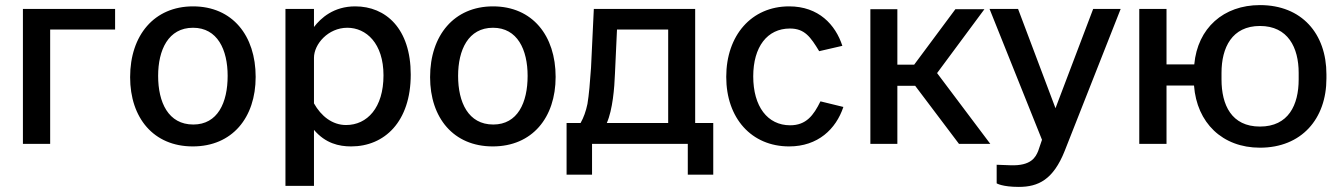

<svg xmlns="http://www.w3.org/2000/svg" viewBox="-20 -565 5267 754"><path d="M70 -530V0H177V-449H432V-530Z M737 10C892 10 984 -103 984 -263C984 -425 893 -540 738 -540C586 -540 491 -427 491 -262C491 -102 583 10 737 10ZM739 -76C641 -76 601 -163 601 -267C601 -369 641 -456 738 -456C834 -456 874 -370 874 -267C874 -162 835 -76 739 -76Z M1213 165V-55C1258 -2 1311 10 1359 10C1490 10 1593 -87 1593 -272C1593 -453 1495 -540 1375 -540C1290 -540 1240 -494 1213 -459V-530H1101V165ZM1339 -74C1285 -74 1241 -109 1213 -159V-338C1213 -392 1269 -456 1344 -456C1418 -456 1486 -395 1486 -269C1486 -142 1422 -74 1339 -74Z M1915 10C2070 10 2162 -103 2162 -263C2162 -425 2071 -540 1916 -540C1764 -540 1669 -427 1669 -262C1669 -102 1761 10 1915 10ZM1917 -76C1819 -76 1779 -163 1779 -267C1779 -369 1819 -456 1916 -456C2012 -456 2052 -370 2052 -267C2052 -162 2013 -76 1917 -76Z M2681 121H2781V-82H2710V-530H2312L2301 -299C2297 -241 2293 -193 2287 -157C2281 -128 2272 -103 2260 -82H2205V121H2305V0H2681ZM2403 -449H2604V-82H2363C2386 -134 2393 -220 2395 -276Z M3079 -540C2931 -540 2832 -426 2832 -263C2832 -101 2931 10 3079 10C3192 10 3263 -58 3292 -145L3202 -167C3175 -112 3146 -73 3083 -73C2994 -73 2938 -147 2938 -265C2938 -381 2993 -453 3082 -453C3140 -453 3163 -420 3197 -364L3288 -385C3261 -468 3195 -540 3079 -540Z M3746 0H3869L3660 -278L3846 -529H3732L3570 -311H3504V-529H3398V0H3504V-228H3574Z M3981 169C4057 169 4116 141 4161 28L4381 -530H4273L4125 -140L3978 -530H3866L4072 -16L4057 28C4047 52 4030 87 3948 84L3894 82V155C3894 155 3916 169 3981 169Z M4454 -530V0H4561V-229H4669C4680 -83 4780 15 4928 15C5091 15 5189 -98 5189 -257V-273C5189 -433 5092 -545 4928 -545C4785 -545 4683 -455 4670 -312H4561V-530ZM4777 -279C4777 -378 4818 -463 4928 -463C5038 -463 5080 -378 5080 -279V-253C5080 -153 5040 -68 4928 -68C4816 -68 4777 -153 4777 -253Z"/></svg>

Font: Cheyenne Sans Medium
Style: Regular
Weight: 500
Designer: The Public Sans project authors (U.S. Web Design System), Libre Franklin designed by Pablo Impallari and Rodrigo Fuenzal
Foundry: The Cheyenne Sans Project Authors
Version: Version 2.007